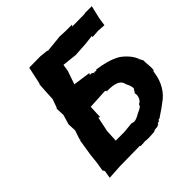

<svg xmlns="http://www.w3.org/2000/svg" viewBox="-188 -868 1020 1020"><g transform="rotate(-45 321.5 -358.5)"><path d="M619 -592 626 -638 643 -711H591L587 -709L493 -708L500 -716H452L406 -718L400 -717L310 -708L309 -711L261 -716L177 -715L156 -617L153 -614C151 -579 148 -544 147 -509L129 -459L126 -460L128 -408L112 -355L114 -307L97 -257L99 -251L95 -252L80 -158L74 -102L66 -54L73 -43L66 1L148 -4L301 -6V-1L313 -3L315 -2L334 -4C350 -1 375 -2 407 -5C421 -16 425 -6 444 -15C444 -24 449 -14 441 -16C450 -16 453 -20 451 -25C463 -22 464 -31 464 -26C469 -29 459 -31 471 -35C472 -33 472 -34 477 -36C492 -47 516 -61 544 -83C589 -113 620 -162 629 -228C628 -231 629 -233 632 -232C628 -230 630 -243 635 -235C639 -266 632 -296 633 -315C630 -320 623 -332 626 -330C626 -330 622 -326 624 -331C613 -366 582 -398 554 -417C513 -440 469 -450 418 -457C421 -457 417 -447 420 -451C409 -450 413 -459 399 -449C404 -462 403 -449 404 -451L390 -460H377L383 -469L284 -483L310 -558L316 -597L399 -588L480 -593L530 -599L531 -592L575 -595ZM492 -243C487 -237 483 -233 484 -233L486 -231C482 -231 479 -222 477 -225C485 -201 470 -170 452 -166C450 -151 435 -145 419 -138C387 -119 368 -113 353 -122L292 -116H228L232 -190V-186L249 -268L258 -263L261 -337L374 -343L381 -338C377 -335 382 -329 382 -335C438 -335 472 -326 479 -288C487 -274 494 -254 492 -243Z"/></g></svg>

Font: Asimov Print
Style: DIt
Weight: 250
Width: 0
Designer: Google
Version: Version 2.000980: 2014